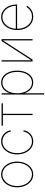

<svg xmlns="http://www.w3.org/2000/svg" viewBox="1272 -1866 798 3381"><g transform="rotate(-90 1670.5 -175.0)"><path d="M290 11.7Q225.6 11.7 174.3 -25.6Q123 -63 93.3 -127Q63.5 -190.9 63.5 -271.5Q63.5 -352.1 93.3 -415.8Q123 -479.5 174.3 -516.6Q225.6 -553.7 290 -553.7Q354 -553.7 405 -516.6Q456.1 -479.5 485.8 -415.5Q515.6 -351.6 515.6 -271.5Q515.6 -190.9 486.1 -127Q456.5 -63 405.5 -25.6Q354.5 11.7 290 11.7ZM290 -10.7Q348.1 -10.7 394 -44.9Q439.9 -79.1 466.6 -138.2Q493.2 -197.3 493.2 -271.5Q493.2 -345.2 466.3 -404.1Q439.5 -462.9 393.6 -497.1Q347.7 -531.2 290 -531.2Q232.4 -531.2 186.3 -496.8Q140.1 -462.4 113 -403.8Q85.9 -345.2 85.9 -271.5Q85.9 -197.3 112.8 -138.2Q139.6 -79.1 185.8 -44.9Q231.9 -10.7 290 -10.7Z M872.1 11.7Q805.7 11.7 753.9 -25.4Q702.1 -62.5 672.4 -126.7Q642.6 -190.9 642.6 -271.5Q642.6 -351.6 672.1 -415.3Q701.7 -479 753.7 -516.4Q805.7 -553.7 872.1 -553.7Q920.9 -553.7 961.9 -532.7Q1002.9 -511.7 1030.5 -474.1Q1058.1 -436.5 1066.4 -386.7H1043.9Q1037.1 -428.2 1012.5 -460.7Q987.8 -493.2 951.4 -512.2Q915 -531.2 872.1 -531.2Q813 -531.2 766.4 -497.3Q719.7 -463.4 692.4 -404.8Q665 -346.2 665 -271.5Q665 -198.7 691.4 -139.6Q717.8 -80.6 764.6 -45.7Q811.5 -10.7 872.1 -10.7Q937 -10.7 985.4 -51.5Q1033.7 -92.3 1043.9 -159.2H1067.4Q1059.6 -107.9 1032 -69.3Q1004.4 -30.8 963.1 -9.5Q921.9 11.7 872.1 11.7Z M1148.9 -522.5V-545.9H1541.5V-522.5H1357.9V0H1335.4V-522.5Z M1696.8 204.1V-545.9H1719.2V-406.2H1722.2Q1736.3 -451.7 1763.4 -484.9Q1790.5 -518.1 1827.4 -535.9Q1864.3 -553.7 1907.7 -553.7Q1971.7 -553.7 2018.8 -516.6Q2065.9 -479.5 2091.8 -415.5Q2117.7 -351.6 2117.7 -271.5Q2117.7 -190.9 2092 -126.7Q2066.4 -62.5 2019.3 -25.4Q1972.2 11.7 1907.7 11.7Q1863.8 11.7 1827.1 -6.3Q1790.5 -24.4 1763.7 -57.9Q1736.8 -91.3 1722.2 -136.7H1719.2V204.1ZM1907.7 -10.7Q1965.3 -10.7 2007.3 -45.2Q2049.3 -79.6 2072.3 -138.7Q2095.2 -197.8 2095.2 -271.5Q2095.2 -345.2 2072.3 -404.1Q2049.3 -462.9 2007.3 -497.1Q1965.3 -531.2 1907.7 -531.2Q1850.1 -531.2 1807.9 -497.1Q1765.6 -462.9 1742.4 -404.1Q1719.2 -345.2 1719.2 -271.5Q1719.2 -197.8 1742.2 -138.7Q1765.1 -79.6 1807.4 -45.2Q1849.6 -10.7 1907.7 -10.7Z M2300.3 -22.5 2638.2 -545.9H2672.4V0H2649.9V-522.5L2312 0H2277.8V-545.9H2300.3Z M3069.8 11.7Q2998.5 11.7 2945.1 -25.6Q2891.6 -63 2862.1 -127.2Q2832.5 -191.4 2832.5 -271.5Q2832.5 -351.6 2862.3 -415.5Q2892.1 -479.5 2943.4 -516.6Q2994.6 -553.7 3059.1 -553.7Q3106.9 -553.7 3147.5 -533.4Q3188 -513.2 3218.3 -476.8Q3248.5 -440.4 3265.1 -391.6Q3281.7 -342.8 3281.7 -285.2V-272.5H2844.2V-294.9H3269.5L3259.8 -285.2Q3259.8 -353.5 3233.6 -409.4Q3207.5 -465.3 3162.4 -498.3Q3117.2 -531.2 3059.1 -531.2Q3002.9 -531.2 2956.5 -497.8Q2910.2 -464.4 2882.6 -407Q2855 -349.6 2855 -277.3V-274.4Q2855 -202.6 2880.1 -142.8Q2905.3 -83 2953.4 -46.9Q3001.5 -10.7 3069.8 -10.7Q3120.6 -10.7 3154.8 -28.6Q3189 -46.4 3210 -69.8Q3231 -93.3 3240.7 -109.4L3259.3 -96.7Q3247.1 -76.2 3222.9 -50.8Q3198.7 -25.4 3160.9 -6.8Q3123 11.7 3069.8 11.7Z"/></g></svg>

Font: Inter Tight Thin
Style: Regular
Weight: 250
Designer: Rasmus Andersson
Foundry: rsms
Version: Version 3.004